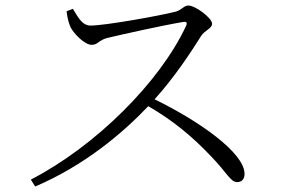

<svg xmlns="http://www.w3.org/2000/svg" viewBox="-20 -700 1040 698"><path d="M222 -659C225 -631 232 -611 237 -600C249 -577 288 -537 313 -537C336 -537 339 -554 370 -562C425 -575 567 -607 645 -620C656 -622 662 -620 657 -607C561 -401 328 -169 92 -47L108 -22C288 -99 426 -216 519 -314C607 -263 677 -206 748 -131C806 -71 818 -38 842 -38C861 -38 869 -51 869 -68C869 -145 702 -261 542 -339C617 -422 677 -515 711 -569C724 -590 751 -596 751 -614C751 -634 691 -680 664 -680C650 -680 640 -664 620 -658C563 -643 361 -607 309 -607C276 -607 260 -645 245 -668Z"/></svg>

Font: Noto Serif CJK HK Light
Style: Regular
Weight: 300
Designer: Ryoko NISHIZUKA 西塚涼子 (kana & ideographs); Frank Grießhammer (Latin, Greek & Cyrillic); Wenlong ZHANG 张文龙 (bopomofo); San
Foundry: Adobe
Version: Version 2.001;hotconv 1.1.0;makeotfexe 2.6.0